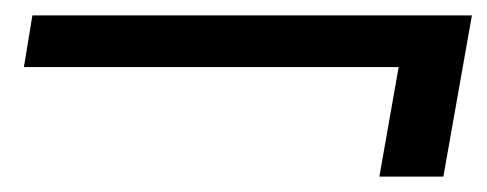

<svg xmlns="http://www.w3.org/2000/svg" viewBox="-20 -452 632 249"><path d="M472 -223 497 -365H11L22 -432H592L555 -223Z"/></svg>

Font: DM Sans Italic
Style: Regular
Weight: 400
Italic angle: -10°
Designer: Colophon Foundry, Jonny Pinhorn
Foundry: Colophon Foundry
Version: Version 4.004; ttfautohint (v1.8.4.7-5d5b)